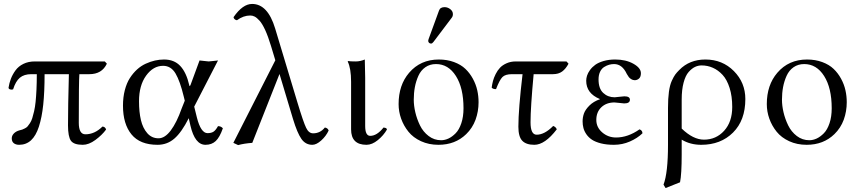

<svg xmlns="http://www.w3.org/2000/svg" viewBox="-20 -718 4316 965"><path d="M506.8 -409.2 517.1 -397.9Q492.2 -345.2 429.2 -345.2H378.9Q376 -311 376 -101.1Q376 -43 409.2 -43Q456.1 -43 495.1 -82Q509.3 -80.6 513.2 -66.9Q492.7 -39.1 459.5 -14.6Q426.3 9.8 396 9.8Q351.1 9.8 336.4 -10.7Q321.8 -31.2 321.8 -87.9Q321.8 -180.7 326.2 -345.2H204.1Q204.1 -256.3 197.3 -191.9Q190.4 -127.4 175.5 -81.5Q160.6 -35.6 136 -12.9Q111.3 9.8 76.2 9.8Q59.6 9.8 49.3 1.7Q39.1 -6.3 39.1 -22.9Q39.1 -36.1 49.6 -47.1Q60.1 -58.1 78.1 -63Q86.9 -64.9 91.8 -66.7Q96.7 -68.4 105.2 -72.8Q113.8 -77.1 118.7 -82.8Q123.5 -88.4 130.6 -99.1Q137.7 -109.9 142.1 -123.8Q146.5 -137.7 151.4 -158.7Q156.2 -179.7 158.9 -205.8Q161.6 -231.9 163.3 -267.3Q165 -302.7 165 -345.2H137.2Q101.1 -345.2 79.8 -327.4Q58.6 -309.6 45.9 -269Q38.6 -266.1 31 -268.6Q23.4 -271 22.9 -276.9Q26.4 -300.3 34.7 -322Q43 -343.8 57.9 -364.3Q72.8 -384.8 97.7 -397Q122.6 -409.2 154.8 -409.2Z M956.1 -182.1 969.7 -127Q979.5 -88.4 992.7 -68.8Q1006.3 -48.8 1022.9 -48.8Q1041.5 -48.8 1052.7 -55.9Q1064 -63 1075.7 -84Q1090.8 -84 1100.1 -73.2Q1084.5 -28.3 1064.5 -9.3Q1044.4 9.8 1012.7 9.8Q959.5 9.8 937 -86.9L928.7 -124Q892.6 -52.7 856.4 -21.5Q820.3 9.8 772 9.8Q683.6 9.8 640.9 -42.5Q598.1 -94.7 598.1 -187Q598.1 -229.5 607.4 -265.1Q616.7 -300.8 632.6 -325.4Q648.4 -350.1 668.7 -368.7Q689 -387.2 712.6 -397.9Q736.3 -408.7 759 -413.8Q781.7 -418.9 804.7 -418.9Q855.5 -418.9 886 -386.5Q916.5 -354 931.2 -290Q933.1 -281.2 936 -288.1L938 -292L982.9 -414.1Q989.7 -414.1 1005.9 -411.6Q1022 -409.2 1028.8 -409.2Q1036.1 -409.2 1053 -411.6Q1069.8 -414.1 1075.7 -414.1ZM908.7 -211.9 903.8 -231.9Q884.8 -310.5 862.3 -348.6Q839.4 -387.2 799.8 -387.2Q750 -387.2 714.4 -337.9Q678.7 -288.6 678.7 -209Q678.7 -155.3 688.2 -114.7Q697.8 -74.2 720.2 -48.6Q742.7 -22.9 776.9 -22.9Q808.6 -22.9 838.4 -62.5Q868.2 -102.1 893.1 -172.9Z M1631.8 -62Q1618.7 -33.7 1594.5 -12Q1570.3 9.8 1549.8 9.8Q1515.6 9.8 1494.9 -19.8Q1474.1 -49.3 1452.6 -120.1L1384.8 -346.2L1248 0Q1207.5 2.9 1176.8 11.2L1152.8 0L1363.8 -415L1341.8 -487.8Q1327.6 -534.7 1313 -566.7Q1298.3 -598.6 1284.7 -613.8Q1271 -628.9 1260.3 -634.5Q1249.5 -640.1 1237.8 -640.1Q1203.1 -640.1 1170.9 -616.2Q1165.5 -617.7 1163.6 -618.4Q1161.6 -619.1 1158.2 -622.6Q1154.8 -626 1153.8 -631.8Q1199.7 -698.2 1247.1 -698.2Q1325.7 -698.2 1362.8 -575.2L1474.6 -204.1Q1504.9 -103.5 1518.6 -75.7Q1531.7 -47.9 1553.7 -47.9Q1589.4 -47.9 1612.8 -77.1Q1627.4 -74.7 1631.8 -62Z M1744.6 -307.1Q1744.6 -374 1727.5 -409.2L1729.5 -411.1Q1741.2 -409.2 1768.6 -409.2Q1790 -409.2 1813.5 -418.9Q1815.4 -357.9 1815.4 -327.1V-85Q1815.4 -35.2 1840.8 -35.2Q1874.5 -35.2 1907.7 -77.1Q1909.2 -76.7 1912.1 -76.2Q1915 -75.7 1916 -75.4Q1917 -75.2 1918.9 -74.5Q1920.9 -73.7 1921.6 -73Q1922.4 -72.3 1923.3 -70.6Q1924.3 -68.8 1924.8 -66.9Q1907.7 -37.1 1878.9 -13.7Q1850.1 9.8 1821.8 9.8Q1744.6 9.8 1744.6 -67.9Z M2214.4 -682.1Q2230 -682.1 2243.2 -671.9Q2256.3 -661.6 2256.3 -647Q2256.3 -636.2 2250.5 -628.9L2158.2 -506.8Q2152.3 -499 2146.5 -499Q2140.6 -499 2136.5 -502.9Q2132.3 -506.8 2132.3 -512.2Q2132.3 -516.1 2134.3 -522L2186.5 -665Q2192.4 -682.1 2214.4 -682.1ZM1983.4 -194.8Q1983.4 -290.5 2036.1 -352.1Q2093.3 -418.9 2185.5 -418.9Q2227.5 -418.9 2262.2 -406Q2296.9 -393.1 2319.1 -371.8Q2341.3 -350.6 2356.7 -322.3Q2372.1 -293.9 2378.7 -264.4Q2385.3 -234.9 2385.3 -204.1Q2385.3 -158.2 2370.1 -116.2Q2354.5 -74.2 2323.2 -43.9Q2268.1 9.8 2183.6 9.8Q2135.3 9.8 2095.9 -8.3Q2056.6 -26.4 2032.7 -56.2Q2008.8 -85.9 1996.1 -121.6Q1983.4 -157.2 1983.4 -194.8ZM2171.4 -396Q2140.6 -396 2117.9 -380.1Q2095.2 -364.3 2083 -337.2Q2070.8 -310.1 2065.2 -280.3Q2059.6 -250.5 2059.6 -216.8Q2059.6 -187 2067.4 -153.6Q2075.2 -120.1 2090.8 -87.9Q2106.4 -55.7 2134.3 -34.4Q2162.1 -13.2 2197.3 -13.2Q2215.3 -13.2 2233.9 -21.7Q2252.4 -30.3 2270 -48.1Q2287.6 -65.9 2298.6 -98.6Q2309.6 -131.3 2309.6 -173.8Q2309.6 -275.9 2271.5 -335.9Q2233.4 -396 2171.4 -396Z M2572.3 -409.2H2827.1L2837.4 -397.9Q2823.7 -372.1 2805.4 -358.6Q2787.1 -345.2 2759.3 -345.2H2662.1Q2646.5 -177.2 2646.5 -103Q2646.5 -41 2677.2 -41Q2717.3 -41 2760.3 -85Q2774.4 -79.6 2778.3 -67.9Q2718.8 9.8 2665.5 9.8Q2624.5 9.8 2605 -10.5Q2585.4 -30.8 2585.4 -81.1Q2585.4 -168 2606.4 -345.2H2553.2Q2519.5 -345.2 2505.1 -330.6Q2490.7 -315.9 2473.1 -270Q2456.5 -270 2451.2 -277.8Q2453.6 -295.4 2457.8 -311.3Q2461.9 -327.1 2471.2 -345.7Q2480.5 -364.3 2493.2 -377.7Q2505.9 -391.1 2526.4 -400.1Q2546.9 -409.2 2572.3 -409.2Z M2977.1 -115.2Q2977.1 -78.1 3006.8 -52.5Q3036.6 -26.9 3076.2 -26.9Q3135.7 -26.9 3194.3 -67.9Q3209 -62.5 3209 -47.9Q3183.6 -23.4 3145.8 -6.8Q3107.9 9.8 3065.4 9.8Q3028.8 9.8 3000.7 2.7Q2972.7 -4.4 2955.6 -15.6Q2938.5 -26.9 2927.5 -42.7Q2916.5 -58.6 2912.4 -74.5Q2908.2 -90.3 2908.2 -107.9Q2908.2 -128.4 2915 -147.7Q2921.9 -167 2942.4 -187.5Q2962.9 -208 2995.1 -219.2V-220.2Q2926.3 -248.5 2926.3 -312Q2926.3 -324.2 2930.4 -337.6Q2934.6 -351.1 2945.3 -366Q2956.1 -380.9 2971.9 -392.3Q2987.8 -403.8 3013.9 -411.4Q3040 -418.9 3072.3 -418.9Q3125.5 -418.9 3163.3 -397.7Q3201.2 -376.5 3201.2 -350.1Q3201.2 -331.5 3191.7 -323.2Q3182.1 -314.9 3170.4 -314.9Q3160.6 -314.9 3152.6 -320.1Q3144.5 -325.2 3140.6 -330.3Q3136.7 -335.4 3130.4 -346.2Q3107.4 -396 3066.4 -396Q3053.7 -396 3041.5 -392.6Q3029.3 -389.2 3016.6 -381.3Q3003.9 -373.5 2996.1 -357.4Q2988.3 -341.3 2988.3 -318.8Q2988.3 -272.9 3011.7 -251Q3035.2 -229 3069.3 -229L3092.3 -231.4Q3115.2 -233.9 3118.2 -233.9Q3146 -233.9 3146 -216.8Q3146 -198.2 3117.2 -198.2Q3113.3 -198.2 3093 -200.7Q3072.8 -203.1 3068.4 -203.1Q3027.8 -203.1 3002.4 -179Q2977.1 -154.8 2977.1 -115.2Z M3397.9 198.2 3325.2 227.1 3314.9 210Q3337.4 150.9 3337.4 9.8V-175.8Q3337.4 -222.7 3342 -256.6Q3346.7 -290.5 3356.4 -311.8Q3366.2 -333 3373.8 -343.3Q3381.3 -353.5 3394 -366.2Q3445.3 -418.9 3525.4 -418.9Q3610.8 -418.9 3668.5 -360.8Q3726.1 -302.7 3726.1 -220.2Q3726.1 -113.3 3664.3 -51.8Q3602.5 9.8 3504.4 9.8Q3449.2 9.8 3406.2 -16.1V58.1Q3406.2 157.7 3397.9 198.2ZM3660.2 -180.2Q3660.2 -234.4 3647 -276.1Q3633.8 -317.9 3611.6 -341.8Q3589.4 -365.7 3562.7 -377.4Q3536.1 -389.2 3506.3 -389.2Q3489.3 -389.2 3473.1 -381.6Q3457 -374 3441.2 -356.2Q3425.3 -338.4 3415.8 -302.7Q3406.2 -267.1 3406.2 -217.8V-71.8Q3463.9 -16.1 3518.1 -16.1Q3579.1 -16.1 3619.6 -60.8Q3660.2 -105.5 3660.2 -180.2Z M3834 -194.8Q3834 -290.5 3886.7 -352.1Q3943.8 -418.9 4036.1 -418.9Q4078.1 -418.9 4112.8 -406Q4147.5 -393.1 4169.7 -371.8Q4191.9 -350.6 4207.3 -322.3Q4222.7 -293.9 4229.2 -264.4Q4235.8 -234.9 4235.8 -204.1Q4235.8 -158.2 4220.7 -116.2Q4205.1 -74.2 4173.8 -43.9Q4118.7 9.8 4034.2 9.8Q3985.8 9.8 3946.5 -8.3Q3907.2 -26.4 3883.3 -56.2Q3859.4 -85.9 3846.7 -121.6Q3834 -157.2 3834 -194.8ZM4022 -396Q3991.2 -396 3968.5 -380.1Q3945.8 -364.3 3933.6 -337.2Q3921.4 -310.1 3915.8 -280.3Q3910.2 -250.5 3910.2 -216.8Q3910.2 -187 3918 -153.6Q3925.8 -120.1 3941.4 -87.9Q3957 -55.7 3984.9 -34.4Q4012.7 -13.2 4047.9 -13.2Q4065.9 -13.2 4084.5 -21.7Q4103 -30.3 4120.6 -48.1Q4138.2 -65.9 4149.2 -98.6Q4160.2 -131.3 4160.2 -173.8Q4160.2 -275.9 4122.1 -335.9Q4084 -396 4022 -396Z"/></svg>

Font: Linux Libertine Display G
Style: Regular
Weight: 400
Designer: Philipp H. Poll
Foundry: Philipp H. Poll
Version: Version 5.0.9